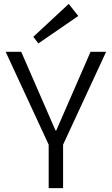

<svg xmlns="http://www.w3.org/2000/svg" viewBox="-20 -966 574 986"><path d="M9 -700H89L265 -296H269L445 -700H525L304 -223V0H230V-223ZM382 -884 177 -743 151 -777 333 -946Z"/></svg>

Font: Pathway Extreme 8pt Thin 12pt Light
Style: Regular
Weight: 300
Version: Version 1.001;gftools[0.9.26]